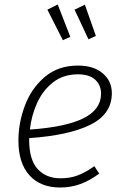

<svg xmlns="http://www.w3.org/2000/svg" viewBox="-20 -824 552 855"><path d="M110 -209V-199Q110 -113 147.5 -71.5Q185 -30 250 -30Q292 -30 326.5 -43Q361 -56 400 -84L422 -51Q380 -20 338 -4.5Q296 11 248 11Q160 11 111 -43.5Q62 -98 62 -198Q62 -277 91 -354Q120 -431 179.5 -481.5Q239 -532 327 -532Q397 -532 437.5 -497.5Q478 -463 478 -409Q478 -316 382.5 -268.5Q287 -221 110 -209ZM113 -247Q272 -258 351 -297Q430 -336 430 -407Q430 -445 404 -469Q378 -493 327 -493Q262 -493 216.5 -457.5Q171 -422 145.5 -366Q120 -310 113 -247ZM237 -804 293 -660 260 -645 191 -781ZM358 -803 407 -664 374 -649 312 -781Z"/></svg>

Font: Fira Sans ExtraLight
Style: Italic
Weight: 275
Italic angle: -8°
Designer: Carrois Corporate & Edenspiekermann AG
Foundry: Carrois Corporate GbR & Edenspiekermann AG
Version: Version 4.203